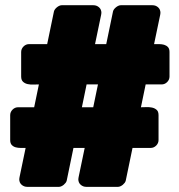

<svg xmlns="http://www.w3.org/2000/svg" viewBox="-20 -685 686 735"><path d="M216.3 -665H337.4Q350.1 -665 359.1 -657Q368.2 -648.9 368.2 -635.7Q368.2 -633.3 367.2 -628.4L343.8 -516.1H386.7L412.6 -641.1Q413.6 -645.5 416.7 -649.7Q419.9 -653.8 424.1 -657.2Q428.2 -660.6 433.1 -662.8Q438 -665 442.4 -665H563.5Q576.2 -665 585.2 -657Q594.2 -648.9 594.2 -635.7Q594.2 -633.3 593.3 -628.4L569.8 -516.1Q578.6 -516.1 588.9 -516.1Q599.1 -516.1 607.9 -513.7Q616.7 -511.2 622.8 -504.9Q628.9 -498.5 628.9 -485.8V-392.1Q628.9 -379.9 619.9 -370.8Q610.8 -361.8 598.6 -361.8H537.6L519.5 -274.4Q528.3 -274.4 540 -274.9Q551.8 -275.4 562 -273.2Q572.3 -271 579.6 -264.6Q586.9 -258.3 586.9 -244.1V-148.9Q586.9 -136.7 577.9 -127.7Q568.8 -118.7 556.6 -118.7H487.3L461.4 6.3Q460.4 10.7 457.3 14.9Q454.1 19 450 22.5Q445.8 25.9 440.9 28.1Q436 30.3 431.6 30.3H310.5Q297.9 30.3 288.8 22.2Q279.8 14.2 279.8 1Q279.8 -1.5 280.8 -6.3L304.2 -118.7H261.2L235.4 6.3Q234.4 10.7 231.2 14.9Q228 19 223.9 22.5Q219.7 25.9 214.8 28.1Q210 30.3 205.6 30.3H84.5Q71.8 30.3 62.7 22.2Q53.7 14.2 53.7 1Q53.7 -1.5 54.7 -6.3L78.1 -118.7Q69.3 -118.7 59.1 -118.7Q48.8 -118.7 40 -121.1Q31.2 -123.5 25.1 -129.9Q19 -136.2 19 -148.9V-244.1Q19 -256.3 28.1 -265.4Q37.1 -274.4 49.3 -274.4H110.8L128.9 -361.8Q120.1 -361.8 108.4 -361.3Q96.7 -360.8 86.2 -363Q75.7 -365.2 68.4 -371.8Q61 -378.4 61 -392.1V-485.8Q61 -498 70.1 -507.1Q79.1 -516.1 91.3 -516.1H160.6L186.5 -641.1Q187.5 -645.5 190.7 -649.7Q193.8 -653.8 198 -657.2Q202.1 -660.6 207 -662.8Q211.9 -665 216.3 -665ZM293.5 -274.4H336.9L355 -361.8H311.5Z"/></svg>

Font: Akaash Gobhi Moti
Style: Regular
Weight: 400
Designer: Kulbir Singh Thind, MD
Foundry: Punjab Online
Version: Version 1.200